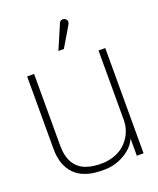

<svg xmlns="http://www.w3.org/2000/svg" viewBox="-131 -767 707 857"><g transform="rotate(-20 222.5 -338.5)"><path d="M285 -652Q289 -658 290 -664Q291 -670 288.5 -675Q286 -680 280 -683Q274 -686 268.5 -685.5Q263 -685 258.5 -681.5Q254 -678 252 -671L204 -559H230ZM373 -81V0H405V-500H373V-170Q373 -141 362.5 -115Q352 -89 332.5 -68Q313 -47 285 -35Q257 -23 223 -21Q175 -19 140 -32Q105 -45 86 -76.5Q67 -108 67 -161V-500H34V-157Q34 -114 45.5 -84Q57 -54 76 -35Q95 -16 119.5 -6Q144 4 170.5 7Q197 10 223 9Q254 8 283 -3Q312 -14 336 -33.5Q360 -53 373 -81Z"/></g></svg>

Font: Advent Pro ExtraLight
Style: Regular
Weight: 250
Version: Version 3.000